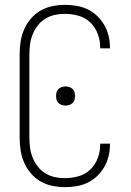

<svg xmlns="http://www.w3.org/2000/svg" viewBox="-20 -763 540 791"><path d="M247 8Q221 8 195 2.5Q169 -3 146.5 -16Q124 -29 107 -49Q90 -69 79.5 -93Q69 -117 65 -143Q61 -169 61 -195V-540Q61 -566 65 -592Q69 -618 79.5 -642Q90 -666 107 -686Q124 -706 146.5 -719Q169 -732 195 -737.5Q221 -743 247 -743Q271 -743 295 -739Q319 -735 341 -724.5Q363 -714 380.5 -697Q398 -680 410 -659Q422 -638 427.5 -614.5Q433 -591 433 -567Q433 -566 433 -565.5Q433 -565 433 -564H393Q393 -565 393 -565.5Q393 -566 393 -566Q393 -595 383 -622.5Q373 -650 352.5 -670Q332 -690 304 -698Q276 -706 247 -706Q226 -706 205.5 -701.5Q185 -697 167 -686Q149 -675 136 -658.5Q123 -642 115 -622.5Q107 -603 104 -582Q101 -561 101 -540V-195Q101 -174 104 -153Q107 -132 115 -112.5Q123 -93 136 -76.5Q149 -60 167 -49Q185 -38 205.5 -33.5Q226 -29 247 -29Q276 -29 304 -37Q332 -45 352.5 -65Q373 -85 383 -112.5Q393 -140 393 -169Q393 -169 393 -169.5Q393 -170 393 -171H433Q433 -170 433 -169.5Q433 -169 433 -168Q433 -144 427.5 -120.5Q422 -97 410 -76Q398 -55 380.5 -38Q363 -21 341 -10.5Q319 0 295 4Q271 8 247 8ZM250 -328Q242 -328 234.5 -330.5Q227 -333 221 -338.5Q215 -344 213 -352Q211 -360 211 -368Q211 -375 213 -383Q215 -391 221 -396.5Q227 -402 234.5 -404.5Q242 -407 250 -407Q258 -407 265.5 -404.5Q273 -402 279 -396.5Q285 -391 287 -383Q289 -375 289 -368Q289 -360 287 -352Q285 -344 279 -338.5Q273 -333 265.5 -330.5Q258 -328 250 -328Z"/></svg>

Font: Zed Sans Extralight
Style: Regular
Weight: 200
Designer: Belleve Invis
Foundry: Belleve Invis
Version: Version 1.0.0; ttfautohint (v1.8.4)